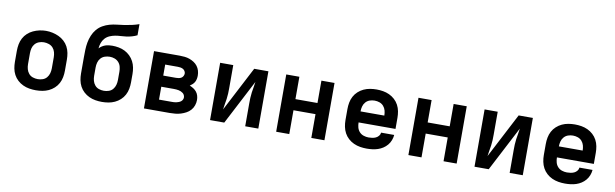

<svg xmlns="http://www.w3.org/2000/svg" viewBox="-47 -1221 5493 1716"><g transform="rotate(10 2700.0 -363.5)"><path d="M300 8Q270 8 240.5 3Q211 -2 184 -14.5Q157 -27 134.5 -47.5Q112 -68 98 -94.5Q84 -121 78.5 -150.5Q73 -180 73 -210V-310Q73 -340 78.5 -369.5Q84 -399 98 -425.5Q112 -452 134.5 -472.5Q157 -493 184 -505.5Q211 -518 240.5 -524.5Q270 -531 300 -531Q330 -531 359.5 -524.5Q389 -518 416 -505.5Q443 -493 465.5 -472.5Q488 -452 502 -425.5Q516 -399 521.5 -369.5Q527 -340 527 -310V-210Q527 -180 521.5 -150.5Q516 -121 502 -94.5Q488 -68 465.5 -47.5Q443 -27 416 -14.5Q389 -2 359.5 3Q330 8 300 8ZM300 -93Q323 -93 345 -100.5Q367 -108 381.5 -125.5Q396 -143 402 -165Q408 -187 408 -210V-310Q408 -333 402 -355.5Q396 -378 381 -395Q366 -412 343.5 -419.5Q321 -427 299 -427Q276 -427 254.5 -419Q233 -411 218 -394Q203 -377 197.5 -355Q192 -333 192 -310V-210Q192 -187 198 -165Q204 -143 218.5 -125.5Q233 -108 255 -100.5Q277 -93 300 -93Z M900 8Q870 8 840.5 3Q811 -2 784 -14.5Q757 -27 734.5 -47.5Q712 -68 698 -94.5Q684 -121 678.5 -150.5Q673 -180 673 -210V-285Q673 -303 673 -321.5Q673 -340 673 -358Q673 -392 674 -425.5Q675 -459 681 -492Q687 -525 700 -556.5Q713 -588 734.5 -614Q756 -640 785.5 -657Q815 -674 847.5 -683Q880 -692 913.5 -695.5Q947 -699 980.5 -704Q1014 -709 1047 -716.5Q1080 -724 1111 -735V-634Q1089 -623 1064.5 -616Q1040 -609 1014.5 -605.5Q989 -602 964 -601Q939 -600 914 -595.5Q889 -591 865 -580.5Q841 -570 824 -551Q807 -532 798.5 -508Q790 -484 788 -458Q799 -470 812.5 -479Q826 -488 841.5 -493.5Q857 -499 873.5 -501Q890 -503 906 -503Q935 -503 964.5 -497.5Q994 -492 1020 -479Q1046 -466 1067.5 -445Q1089 -424 1102.5 -398Q1116 -372 1121.5 -343Q1127 -314 1127 -285V-210Q1127 -180 1121.5 -150.5Q1116 -121 1102 -94.5Q1088 -68 1065.5 -47.5Q1043 -27 1016 -14.5Q989 -2 959.5 3Q930 8 900 8ZM900 -93Q923 -93 945 -100.5Q967 -108 981.5 -125.5Q996 -143 1002 -165Q1008 -187 1008 -210V-285Q1008 -307 1002.5 -329.5Q997 -352 982 -369Q967 -386 945.5 -394Q924 -402 901 -402Q901 -402 901 -402Q901 -402 901 -402Q878 -402 856 -394.5Q834 -387 819 -370Q804 -353 798 -330.5Q792 -308 792 -285V-210Q792 -187 798 -165Q804 -143 818.5 -125.5Q833 -108 855 -100.5Q877 -93 900 -93Z M1281 0V-520H1515Q1537 -520 1560 -517.5Q1583 -515 1604 -507.5Q1625 -500 1644.5 -487.5Q1664 -475 1677.5 -457Q1691 -439 1697.5 -417Q1704 -395 1704 -372Q1704 -357 1701 -342Q1698 -327 1691 -314Q1684 -301 1672.5 -290.5Q1661 -280 1649 -272Q1667 -265 1683.5 -254.5Q1700 -244 1712 -229Q1724 -214 1729.5 -195Q1735 -176 1735 -156Q1735 -131 1726.5 -106.5Q1718 -82 1701 -63Q1684 -44 1661.5 -32Q1639 -20 1615 -12.5Q1591 -5 1565.5 -2.5Q1540 0 1515 0ZM1400 -319H1515Q1527 -319 1539.5 -321Q1552 -323 1562.5 -329Q1573 -335 1579.5 -346.5Q1586 -358 1586 -370Q1586 -370 1586 -370Q1586 -370 1586 -370Q1586 -382 1579 -393Q1572 -404 1561.5 -409.5Q1551 -415 1539 -417Q1527 -419 1515 -419H1400ZM1515 -101Q1526 -101 1536.5 -101.5Q1547 -102 1557.5 -104.5Q1568 -107 1578.5 -111Q1589 -115 1597.5 -121.5Q1606 -128 1611 -138Q1616 -148 1616 -158Q1616 -169 1611 -179.5Q1606 -190 1597.5 -196.5Q1589 -203 1579 -207.5Q1569 -212 1558.5 -214Q1548 -216 1537 -217Q1526 -218 1515 -218H1400V-101Z M1881 0V-520H2000V-312Q2000 -287 1999 -262Q1998 -237 1994.5 -212.5Q1991 -188 1986.5 -163.5Q1982 -139 1979 -114L2190 -520H2319V0H2200V-208Q2200 -233 2201 -258Q2202 -283 2205.5 -307.5Q2209 -332 2213.5 -356.5Q2218 -381 2221 -406L2010 0Z M2481 0V-520H2600V-317H2800V-520H2919V0H2800V-216H2600V0Z M3303 8Q3273 8 3243 3Q3213 -2 3185.5 -14.5Q3158 -27 3135.5 -47.5Q3113 -68 3099 -94Q3085 -120 3079 -150Q3073 -180 3073 -210V-310Q3073 -340 3078.5 -369.5Q3084 -399 3098 -425.5Q3112 -452 3134.5 -472.5Q3157 -493 3184 -505.5Q3211 -518 3240.5 -523Q3270 -528 3300 -528Q3330 -528 3359.5 -523Q3389 -518 3416 -505.5Q3443 -493 3465.5 -472.5Q3488 -452 3502 -425.5Q3516 -399 3521.5 -369.5Q3527 -340 3527 -310V-210H3192Q3192 -187 3198 -164.5Q3204 -142 3219.5 -125Q3235 -108 3257.5 -100.5Q3280 -93 3303 -93Q3319 -93 3336 -95.5Q3353 -98 3368 -105Q3383 -112 3394 -125.5Q3405 -139 3406 -155H3525Q3523 -130 3513.5 -105.5Q3504 -81 3487.5 -61.5Q3471 -42 3449.5 -28Q3428 -14 3403.5 -6Q3379 2 3353.5 5Q3328 8 3303 8ZM3192 -310H3408Q3408 -333 3402 -355.5Q3396 -378 3381 -395Q3366 -412 3344.5 -419.5Q3323 -427 3300 -427Q3277 -427 3255.5 -419.5Q3234 -412 3219 -395Q3204 -378 3198 -355.5Q3192 -333 3192 -310Z M3681 0V-520H3800V-317H4000V-520H4119V0H4000V-216H3800V0Z M4281 0V-520H4400V-312Q4400 -287 4399 -262Q4398 -237 4394.5 -212.5Q4391 -188 4386.5 -163.5Q4382 -139 4379 -114L4590 -520H4719V0H4600V-208Q4600 -233 4601 -258Q4602 -283 4605.5 -307.5Q4609 -332 4613.5 -356.5Q4618 -381 4621 -406L4410 0Z M5103 8Q5073 8 5043 3Q5013 -2 4985.5 -14.5Q4958 -27 4935.5 -47.5Q4913 -68 4899 -94Q4885 -120 4879 -150Q4873 -180 4873 -210V-310Q4873 -340 4878.5 -369.5Q4884 -399 4898 -425.5Q4912 -452 4934.5 -472.5Q4957 -493 4984 -505.5Q5011 -518 5040.5 -523Q5070 -528 5100 -528Q5130 -528 5159.5 -523Q5189 -518 5216 -505.5Q5243 -493 5265.5 -472.5Q5288 -452 5302 -425.5Q5316 -399 5321.5 -369.5Q5327 -340 5327 -310V-210H4992Q4992 -187 4998 -164.5Q5004 -142 5019.5 -125Q5035 -108 5057.5 -100.5Q5080 -93 5103 -93Q5119 -93 5136 -95.5Q5153 -98 5168 -105Q5183 -112 5194 -125.5Q5205 -139 5206 -155H5325Q5323 -130 5313.5 -105.5Q5304 -81 5287.5 -61.5Q5271 -42 5249.5 -28Q5228 -14 5203.5 -6Q5179 2 5153.5 5Q5128 8 5103 8ZM4992 -310H5208Q5208 -333 5202 -355.5Q5196 -378 5181 -395Q5166 -412 5144.5 -419.5Q5123 -427 5100 -427Q5077 -427 5055.5 -419.5Q5034 -412 5019 -395Q5004 -378 4998 -355.5Q4992 -333 4992 -310Z"/></g></svg>

Font: Iosevka Custom Extended
Style: Bold
Weight: 700
Width: 7
Monospace: yes
Designer: Belleve Invis
Foundry: Belleve Invis
Version: Version 11.2.4; ttfautohint (v1.8.4)